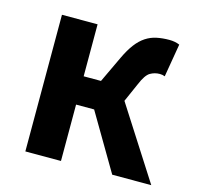

<svg xmlns="http://www.w3.org/2000/svg" viewBox="-88 -667 782 760"><g transform="rotate(15 302.5 -287.0)"><path d="M79 -560H225V-347H296L347 -455Q364 -491 381.5 -514Q399 -537 419.5 -550.5Q440 -564 464 -569Q488 -574 516 -574Q539 -574 558 -566L535 -430Q530 -432 525 -433Q520 -434 514 -434Q493 -434 475 -423.5Q457 -413 440 -372L406 -295L595 0H435L299 -231H225V0H79Z"/></g></svg>

Font: Kinto Sans
Style: Bold
Weight: 700
Designer: Authors: Ryoko NISHIZUKA  (kana & ideographs); Paul D. Hunt (Latin, Greek & Cyrillic); Wenlong ZHANG  (bopomofo); Sandol
Foundry: Adobe Systems Incorporated, ookami Inc.
Version: Version 0.001